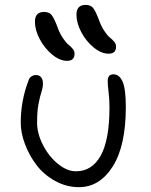

<svg xmlns="http://www.w3.org/2000/svg" viewBox="-20 -731 619 786"><path d="M293 -670.9Q293 -710.9 330.1 -710.9Q349.6 -710.9 359.6 -700.2Q369.6 -689.5 383.8 -652.8Q393.6 -624.5 407 -604.5Q420.4 -584.5 430.4 -576.7Q440.4 -568.8 447.8 -559.8Q455.1 -550.8 455.1 -540Q455.1 -511.2 424.8 -511.2Q394.5 -511.2 363.3 -536.9Q332 -562.5 312.5 -599.9Q293 -637.2 293 -670.9ZM123 -642.1Q123 -682.1 160.2 -682.1Q179.7 -682.1 189.7 -671.4Q199.7 -660.6 213.9 -624Q223.6 -595.7 237.1 -575.7Q250.5 -555.7 260.5 -547.9Q270.5 -540 277.8 -531Q285.2 -522 285.2 -511.2Q285.2 -481.9 254.9 -481.9Q224.6 -481.9 193.4 -507.8Q162.1 -533.7 142.6 -571Q123 -608.4 123 -642.1ZM303.2 35.2Q251.5 35.2 205.3 9.5Q159.2 -16.1 129.4 -55.4Q99.6 -94.7 82.3 -140.9Q64.9 -187 64.9 -229Q64.9 -318.8 97.2 -402.8Q100.1 -412.1 108.4 -418Q116.7 -423.8 127 -423.8Q141.1 -423.8 148.4 -414.6Q155.8 -405.3 155.8 -389.2Q155.8 -373 149.7 -354.7Q143.6 -336.4 137.7 -305.9Q131.8 -275.4 131.8 -229Q131.8 -184.6 155.8 -137.7Q179.7 -90.8 217 -60.3Q254.4 -29.8 291 -29.8Q356.9 -29.8 392.6 -94.5Q428.2 -159.2 428.2 -292Q428.2 -322.8 424.6 -353.3Q420.9 -383.8 420.9 -398.9Q420.9 -426.8 443.8 -426.8Q468.8 -426.8 481.9 -396.7Q495.1 -366.7 495.1 -293Q495.1 -133.8 441.4 -49.3Q387.7 35.2 303.2 35.2Z"/></svg>

Font: Shantell Sans Irregular Bouncy
Style: Regular
Weight: 300
Designer: Stephen Nixon, Anya Danilova, Shantell Martin
Foundry: Arrow Type
Version: Version 1.006;[9816181b4]